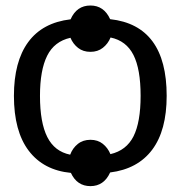

<svg xmlns="http://www.w3.org/2000/svg" viewBox="-20 -604 640 680"><path d="M29.3 -264.6Q29.3 -385.7 79.8 -454.8Q130.4 -523.9 230 -535.6Q251.5 -584.5 300.3 -584.5Q348.1 -584.5 370.1 -536.1Q570.3 -514.2 570.3 -264.6Q570.3 -142.1 519 -73.7Q467.8 -5.4 370.1 6.8Q348.1 55.2 300.3 55.2Q252.9 55.2 231 8.3Q134.3 -1 81.8 -70.1Q29.3 -139.2 29.3 -264.6ZM121.6 -264.6Q121.6 -169.9 147.5 -118.7Q173.3 -67.4 228.5 -56.2Q237.3 -79.6 255.6 -94.2Q273.9 -108.9 300.3 -108.9Q326.2 -108.9 344 -94.7Q361.8 -80.6 371.1 -58.1Q427.7 -71.3 452.9 -121.3Q478 -171.4 478 -264.6Q478 -359.4 452.6 -409.4Q427.2 -459.5 371.6 -471.2Q362.3 -448.7 344.2 -434.6Q326.2 -420.4 300.3 -420.4Q274.4 -420.4 256.6 -434.3Q238.8 -448.2 229.5 -470.2Q172.4 -457.5 147 -406.5Q121.6 -355.5 121.6 -264.6Z"/></svg>

Font: Cousine
Style: Regular
Weight: 400
Monospace: yes
Designer: Steve Matteson
Foundry: Ascender Corporation
Version: Version 1.20